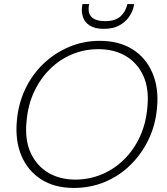

<svg xmlns="http://www.w3.org/2000/svg" viewBox="-20 -913 820 945"><path d="M343 12Q249 12 183 -30Q117 -72 85.5 -146.5Q54 -221 63 -318Q70 -402 104 -474Q138 -546 193.5 -599Q249 -652 320 -682Q391 -712 471 -712Q566 -712 632 -670.5Q698 -629 730 -554.5Q762 -480 753 -384Q746 -299 711.5 -227Q677 -155 622 -101Q567 -47 496 -17.5Q425 12 343 12ZM351 -29Q418 -29 479 -54Q540 -79 588.5 -126Q637 -173 667.5 -238Q698 -303 705 -382Q715 -474 686 -538.5Q657 -603 599.5 -637Q542 -671 464 -671Q396 -671 335.5 -646Q275 -621 227 -574Q179 -527 148.5 -462.5Q118 -398 111 -319Q101 -228 130 -163Q159 -98 216.5 -63.5Q274 -29 351 -29ZM491 -771Q447 -771 422 -787Q397 -803 388.5 -828.5Q380 -854 384 -881L386 -893H419Q410 -851 430 -830Q450 -809 498 -809Q546 -809 572 -831.5Q598 -854 607 -893H640L638 -881Q632 -854 614 -828.5Q596 -803 565.5 -787Q535 -771 491 -771Z"/></svg>

Font: DM Sans 24pt ExtraLight
Style: Italic
Weight: 250
Italic angle: -10°
Designer: Colophon Foundry, Jonny Pinhorn
Foundry: Colophon Foundry
Version: Version 4.004;gftools[0.9.30]